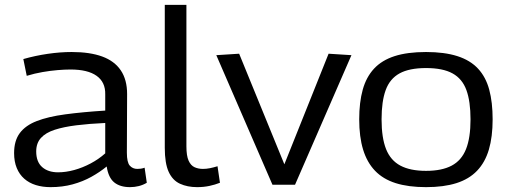

<svg xmlns="http://www.w3.org/2000/svg" viewBox="-20 -760 2091 790"><path d="M38 -130Q38 -181 61.5 -212.5Q85 -244 131.5 -262Q178 -280 248.5 -289.5Q319 -299 413 -305V-372Q414 -422 377.5 -448Q341 -474 270 -474Q246 -474 216.5 -471.5Q187 -469 155 -463.5Q123 -458 90 -448L76 -517Q125 -531 176.5 -538.5Q228 -546 275 -546Q350 -546 400.5 -527.5Q451 -509 477 -470.5Q503 -432 503 -373L502 -132Q502 -92 514 -78.5Q526 -65 545 -65Q552 -65 559.5 -66Q567 -67 575 -70L584 -8Q569 1 551.5 5.5Q534 10 515 10Q474 10 450 -9.5Q426 -29 419 -75Q391 -52 356 -32.5Q321 -13 279 -1.5Q237 10 188 10Q155 10 127.5 1.5Q100 -7 80 -24.5Q60 -42 49 -68.5Q38 -95 38 -130ZM129 -137Q129 -94 153.5 -72.5Q178 -51 219 -51Q251 -51 285.5 -60.5Q320 -70 353 -87.5Q386 -105 413 -129V-254Q347 -251 294.5 -244.5Q242 -238 205 -226Q168 -214 148.5 -192.5Q129 -171 129 -137Z M747 -740V-158Q747 -119 756 -99Q765 -79 780.5 -72Q796 -65 815 -65Q829 -65 844 -68Q859 -71 875 -76L885 -8Q865 0 841.5 5Q818 10 791 10Q751 10 720.5 -4Q690 -18 674 -53Q658 -88 658 -152V-740Z M1101 0 870 -533 964 -539 1150 -84 1332 -539 1426 -533 1194 0Z M1458 -269Q1458 -339 1472.5 -391Q1487 -443 1519 -477.5Q1551 -512 1603.5 -529Q1656 -546 1733 -546Q1809 -546 1862 -529Q1915 -512 1947 -477.5Q1979 -443 1993 -391Q2007 -339 2007 -269Q2007 -197 1991.5 -144.5Q1976 -92 1943 -57.5Q1910 -23 1858 -6.5Q1806 10 1733 10Q1660 10 1608 -6.5Q1556 -23 1523 -57.5Q1490 -92 1474 -144.5Q1458 -197 1458 -269ZM1550 -269Q1550 -193 1568.5 -146.5Q1587 -100 1627.5 -78.5Q1668 -57 1733 -57Q1798 -57 1838.5 -78.5Q1879 -100 1897.5 -146.5Q1916 -193 1916 -269Q1916 -343 1899 -389.5Q1882 -436 1842 -458Q1802 -480 1733 -480Q1664 -480 1624 -458Q1584 -436 1567 -389.5Q1550 -343 1550 -269Z"/></svg>

Font: Georama SemiExpanded
Style: Regular
Weight: 400
Width: 6
Designer: Jean-Baptiste Levee
Foundry: Production Type
Version: Version 1.001